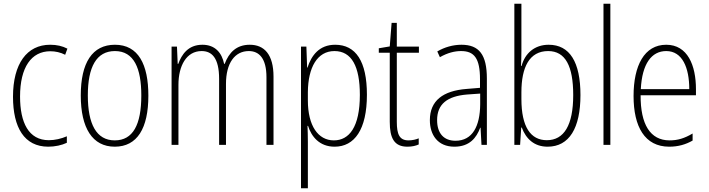

<svg xmlns="http://www.w3.org/2000/svg" viewBox="-20 -873 3817 1034"><path d="M240 -83C276 -83 313 -91 340 -104V-139C310 -126 276 -118 243 -118C134 -118 88 -213 88 -353C88 -511 149 -597 251 -597C278 -597 306 -591 331 -578L343 -611C316 -625 286 -632 250 -632C125 -632 50 -530 50 -352C50 -186 111 -83 240 -83Z M779 -358C779 -526 725 -632 599 -632C477 -632 415 -535 415 -359C415 -183 478 -83 598 -83C719 -83 779 -182 779 -358ZM453 -359C453 -512 499 -598 599 -598C702 -598 741 -504 741 -359C741 -201 696 -117 598 -117C499 -117 453 -205 453 -359Z M1325 -632C1253 -632 1213 -590 1190 -529H1187C1175 -588 1139 -632 1070 -632C992 -632 958 -578 940 -529H937L933 -622H904V-93H941V-416C941 -519 984 -598 1066 -598C1121 -598 1160 -561 1160 -448V-93H1197V-421C1197 -534 1245 -598 1320 -598C1376 -598 1415 -558 1415 -457V-93H1453V-460C1453 -579 1404 -632 1325 -632Z M1785 -632C1699 -632 1657 -574 1636 -509H1634L1630 -622H1601V141H1638V-109C1638 -141 1637 -172 1636 -195H1639C1657 -138 1700 -83 1782 -83C1889 -83 1956 -175 1956 -363C1956 -543 1896 -632 1785 -632ZM1781 -598C1874 -598 1918 -515 1918 -362C1918 -188 1860 -117 1778 -117C1693 -117 1638 -196 1638 -332V-377C1639 -510 1689 -598 1781 -598Z M2180 -117C2131 -117 2117 -150 2117 -217V-589H2236V-622H2117V-750H2089L2079 -623L2020 -613V-589H2079V-217C2079 -129 2103 -83 2174 -83C2200 -83 2219 -88 2235 -95V-128C2221 -122 2201 -117 2180 -117Z M2465 -632C2420 -632 2374 -619 2335 -596L2349 -565C2391 -589 2429 -598 2463 -598C2534 -598 2565 -559 2565 -446V-400L2492 -394C2366 -384 2295 -331 2295 -226C2295 -147 2337 -83 2427 -83C2509 -83 2546 -131 2566 -185H2568L2573 -93H2602V-450C2602 -579 2560 -632 2465 -632ZM2495 -364 2566 -369V-311C2565 -194 2525 -115 2433 -115C2370 -115 2334 -155 2334 -226C2334 -312 2388 -355 2495 -364Z M2788 -599V-853H2750V-93H2781L2787 -186H2790C2813 -125 2857 -83 2929 -83C3046 -83 3106 -184 3106 -361C3106 -539 3048 -632 2935 -632C2859 -632 2807 -586 2789 -518H2786C2787 -541 2788 -573 2788 -599ZM2932 -598C3025 -598 3067 -517 3067 -361C3067 -198 3017 -118 2925 -118C2838 -118 2788 -189 2788 -340V-376C2788 -511 2831 -598 2932 -598Z M3267 -93V-853H3230V-93Z M3568 -632C3450 -632 3392 -520 3392 -356C3392 -191 3452 -83 3584 -83C3633 -83 3673 -95 3710 -116V-154C3666 -128 3630 -117 3586 -117C3482 -117 3429 -203 3430 -360H3728V-393C3728 -521 3683 -632 3568 -632ZM3568 -598C3655 -598 3692 -508 3692 -393H3431C3438 -530 3489 -598 3568 -598Z"/></svg>

Font: Noto Sans Telugu UI Condensed ExtraLight
Style: Regular
Weight: 200
Width: 3
Designer: Jelle Bosma - Monotype Design Team
Foundry: Monotype Imaging Inc.
Version: Version 2.005